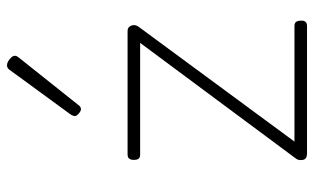

<svg xmlns="http://www.w3.org/2000/svg" viewBox="-190 -686 876 535"><g transform="rotate(-90 247.5 -418.0)"><path d="M88 0Q72 0 70 -11.5Q68 -23 73 -30L396 -465H85Q77 -465 73.5 -469Q70 -473 70 -483Q70 -491 73.5 -495.5Q77 -500 85 -500H429Q437 -500 441 -495Q445 -490 445.5 -483Q446 -476 440 -468L121 -35H443Q451 -35 454.5 -30.5Q458 -26 458 -15Q458 -8 454.5 -4Q451 0 443 0ZM211 -630Q206 -630 199 -636Q192 -642 192 -648Q192 -650 193.5 -652.5Q195 -655 196 -658L321 -829Q324 -833 327 -834.5Q330 -836 334 -836Q339 -836 345 -832.5Q351 -829 355.5 -824Q360 -819 360 -814Q360 -811 359 -809Q358 -807 355 -803L222 -636Q218 -630 211 -630Z"/></g></svg>

Font: Playwrite FR Moderne Thin
Style: Regular
Weight: 250
Version: Version 1.002